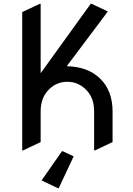

<svg xmlns="http://www.w3.org/2000/svg" viewBox="-20 -777 704 1017"><path d="M97.7 19.5V-712.9L190.4 -756.8H195.3V-389.2L460.4 -756.8H465.3L551.3 -716.3L333.5 -426.3Q445.8 -423.8 510.3 -360.8Q576.2 -296.4 576.2 -187.5V-24.4L483.4 19.5H478.5V-187.5Q478.5 -252.9 443.4 -293.5Q399.9 -343.8 336.9 -343.8Q272.9 -343.8 230.5 -293.5Q195.3 -252 195.3 -187.5V-24.4L102.5 19.5ZM291 219.7H286.1L200.2 178.7L308.1 24.4H313L370.1 51.3Z"/></svg>

Font: Nova Round
Style: Book
Weight: 400
Version: Version 2.000